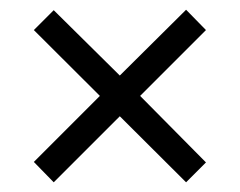

<svg xmlns="http://www.w3.org/2000/svg" viewBox="-20 -543 495 396"><path d="M49.8 -481 90.8 -522 227.1 -387.2 363.8 -522.9 404.8 -481 269 -345.2 404.8 -208 363.8 -167 227.1 -303.2 90.8 -167 49.8 -209 186 -345.2Z"/></svg>

Font: LT Superior
Style: Regular
Weight: 400
Designer: Daniel Lyons
Foundry: LyonsType
Version: Version 1.000